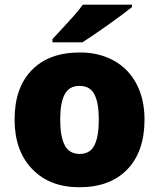

<svg xmlns="http://www.w3.org/2000/svg" viewBox="-20 -786 677 816"><path d="M594.2 -277.8Q594.2 -142.1 521.2 -66.2Q448.2 9.8 316.9 9.8Q190.9 9.8 116.5 -67.9Q42 -145.5 42 -277.8Q42 -413.1 115 -488Q188 -563 319.8 -563Q401.4 -563 463.9 -528.3Q526.4 -493.7 560.3 -429Q594.2 -364.3 594.2 -277.8ZM235.8 -277.8Q235.8 -206.5 254.9 -169.2Q273.9 -131.8 318.8 -131.8Q363.3 -131.8 381.6 -169.2Q399.9 -206.5 399.9 -277.8Q399.9 -348.6 381.3 -384.8Q362.8 -420.9 317.9 -420.9Q273.9 -420.9 254.9 -385Q235.8 -349.1 235.8 -277.8ZM203.1 -606V-620.1Q278.3 -700.7 298.6 -724.1Q318.8 -747.6 332 -766.1H541V-755.9Q502 -724.6 433.6 -676.3Q365.2 -627.9 330.1 -606Z"/></svg>

Font: Open Sans ExtBd
Style: Bold
Weight: 800
Foundry: Ascender Corporation
Version: Version 1.10